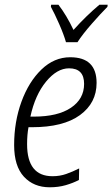

<svg xmlns="http://www.w3.org/2000/svg" viewBox="-20 -785 477 815"><path d="M191 10Q228 10 259 1Q290 -8 315 -21L316 -70Q288 -56 261 -46.5Q234 -37 203 -37Q95 -37 95 -173Q95 -214 101 -245H116Q249 -245 319.5 -296.5Q390 -348 390 -433Q390 -542 278 -542Q210 -542 156 -490Q102 -438 71 -353Q40 -268 40 -169Q40 -80 81.5 -35Q123 10 191 10ZM109 -290Q129 -382 175.5 -438.5Q222 -495 273 -495Q337 -495 337 -429Q337 -365 281 -327.5Q225 -290 124 -290ZM260 -606H309Q330 -639 369.5 -684Q409 -729 436 -756L437 -765H402Q346 -718 292 -658Q262 -721 228 -765H197L196 -756Q211 -729 231 -683.5Q251 -638 260 -606Z"/></svg>

Font: Noto Sans Display SemiCondensed Light
Style: Italic
Weight: 300
Width: 4
Italic angle: -12°
Designer: Monotype Design Team
Foundry: Monotype Imaging Inc.
Version: Version 1.900